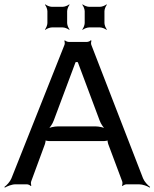

<svg xmlns="http://www.w3.org/2000/svg" viewBox="-26 -840 704 875"><path d="M626 -27 390 -636C388 -641 389 -651 391 -654L388 -657C386 -653 376 -649 371 -649H287C281 -649 273 -653 270 -656L267 -654C269 -651 270 -641 268 -636L26 -27C20 -12 4 5 -6 12L-4 15C6 9 28 0 44 0H97C102 0 112 4 114 8L117 5C115 2 114 -8 116 -13L179 -184C181 -189 183 -201 181 -205L178 -202C180 -199 193 -197 198 -197H448C453 -197 466 -199 468 -202L465 -205C463 -201 465 -189 467 -184L531 -13C533 -8 532 2 530 5L533 8C535 4 545 0 550 0H608C624 0 646 8 656 15L658 12C648 5 632 -12 626 -27ZM409 -264H238C222 -264 198 -259 188 -252L191 -249C200 -256 214 -276 219 -291L317 -553C318 -554 320 -559 319 -560L316 -558C317 -557 322 -557 324 -557C325 -557 330 -557 331 -558L328 -560C327 -559 329 -554 330 -553L428 -291C433 -276 447 -256 456 -249L459 -252C449 -259 425 -264 409 -264ZM280 -735V-789C280 -798 286 -813 291 -818L289 -820C284 -815 269 -809 260 -809H210C201 -809 186 -815 181 -820L179 -818C184 -813 190 -798 190 -789V-735C190 -726 184 -711 179 -706L181 -704C186 -709 201 -715 210 -715H260C269 -715 284 -709 289 -704L291 -706C286 -711 280 -726 280 -735ZM450 -735V-789C450 -798 456 -813 461 -818L459 -820C454 -815 439 -809 430 -809H380C371 -809 356 -815 351 -820L349 -818C354 -813 360 -798 360 -789V-735C360 -726 354 -711 349 -706L351 -704C356 -709 371 -715 380 -715H430C439 -715 454 -709 459 -704L461 -706C456 -711 450 -726 450 -735Z"/></svg>

Font: Gamestation Storm
Style: Regular
Weight: 400
Designer: Jonas Hecksher
Foundry: Jonas Hecksher, Playtypeª, e-types AS
Version: Version 1.003